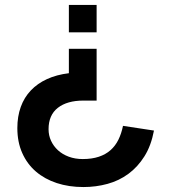

<svg xmlns="http://www.w3.org/2000/svg" viewBox="-20 -560 692 775"><path d="M50 -43Q50 -90 63.8 -128.3Q77.5 -166.5 104.3 -194.8Q131 -223 169.8 -240.8Q208.5 -258.5 258 -264.5V-363H370V-154H316.5Q251 -154 213.5 -124.8Q176 -95.5 176 -38.5Q176 -13.5 186 8.2Q196 30 214 46.5Q232 63 257.5 72.5Q283 82 314 82Q351 82 378.8 72.7Q406.5 63.5 426 46.2Q445.5 29 457.8 4.2Q470 -20.5 476.5 -52L601.5 -33Q590 28 563 71Q536 114 498.3 141.7Q460.5 169.5 414 182.2Q367.5 195 316.5 195Q258 195 209.3 179Q160.5 163 125 132.5Q89.5 102 69.8 57.7Q50 13.5 50 -43ZM370 -540V-429.5H258V-540Z"/></svg>

Font: Vela Sans Bd
Style: Bold
Weight: 700
Designer: Principal design: Mikhail Sharanda - project Manrope.
Design modification: Ravid Balaliev
Foundry: Mikhail Sharanda
Version: Version 1.001